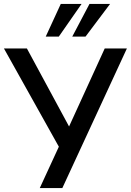

<svg xmlns="http://www.w3.org/2000/svg" viewBox="-25 -950 661 970"><path d="M176 0 283 -232 280 -195 -5 -705H111L325 -309H323L504 -705H616L290 0ZM206 -765 282 -930H387L272 -765ZM340 -765 427 -930H531L407 -765Z"/></svg>

Font: Nunito Sans 7pt SemiCondensed SemiBold
Style: Regular
Weight: 600
Width: 4
Designer: Vernon Adams
Foundry: Vernon Adams
Version: Version 3.101;gftools[0.9.27]